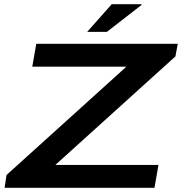

<svg xmlns="http://www.w3.org/2000/svg" viewBox="-20 -896 868 916"><path d="M2 0 11 -61 583 -578H134L153 -687H828L817 -627L244 -109H736L717 0ZM396 -744 513 -876H654L656 -873L490 -744Z"/></svg>

Font: Archivo Expanded Medium
Style: Italic
Weight: 500
Width: 7
Italic angle: -10°
Designer: Hector Gatti
Foundry: Omnibus-Type
Version: Version 2.001